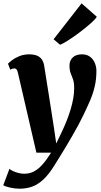

<svg xmlns="http://www.w3.org/2000/svg" viewBox="-49 -894 616 1166"><path d="M60 -451Q56.5 -466.5 51.5 -472.5Q46.5 -478.5 39 -478.5Q32.5 -478.5 26.5 -476.8Q20.5 -475 13.5 -470.5L-0.5 -507Q5.5 -514 23.2 -527.8Q41 -541.5 68.2 -552.8Q95.5 -564 127.5 -564Q157 -564 176 -556Q195 -548 205.5 -532.2Q216 -516.5 219.5 -494Q226.5 -448 234.2 -401Q242 -354 249.2 -306.8Q256.5 -259.5 264 -212.2Q271.5 -165 278.5 -118.5L292.5 -22.5L326 -92.5Q343 -128 356.8 -163Q370.5 -198 380.5 -231.8Q390.5 -265.5 396 -297.5Q401.5 -329.5 401.5 -358.5Q401.5 -392 394.5 -411.8Q387.5 -431.5 380.2 -449.5Q373 -467.5 373 -496.5Q373 -525.5 392.5 -544.8Q412 -564 449 -564Q478.5 -564 498 -549.2Q517.5 -534.5 527 -511.2Q536.5 -488 536.5 -464Q536.5 -412.5 526.2 -368.8Q516 -325 497.8 -282.8Q479.5 -240.5 456.5 -193Q444.5 -167.5 427.2 -135.5Q410 -103.5 390.2 -69.2Q370.5 -35 350.5 -1.8Q330.5 31.5 312.5 60.5Q294.5 89.5 281 111Q247.5 165.5 214.2 196.2Q181 227 146 239.5Q111 252 70.5 252Q41.5 252 11 245Q-19.5 238 -29 230.5L8.5 131Q19.5 142 46.5 151.5Q73.5 161 98.5 161Q130 161 156.5 147.5Q183 134 208.5 105.5Q234 77 261.5 33H172ZM276.5 -655.5 446.5 -873.5 539 -792Q532.5 -781 513.5 -763Q494.5 -745 468.2 -723.8Q442 -702.5 413.5 -682Q385 -661.5 359.2 -645.2Q333.5 -629 316 -622Z"/></svg>

Font: Merriweather 28pt Black
Style: Italic
Weight: 900
Italic angle: -7.8°
Version: Version 2.101